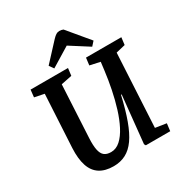

<svg xmlns="http://www.w3.org/2000/svg" viewBox="-215 -1103 1209 1275"><g transform="rotate(-30 389.5 -465.5)"><path d="M651 -70 735 -57 728 0H541L534 -12L571 -373H566Q542 -269 515 -195Q488 -121 455.5 -75Q423 -29 381.5 -7.5Q340 14 288 14Q224 14 182.5 -12.5Q141 -39 123 -93Q105 -147 109 -228L131 -632L57 -647L63 -703H350L343 -647L260 -630L239 -229Q236 -174 243 -140Q250 -106 268.5 -91Q287 -76 320 -76Q359 -76 391.5 -105.5Q424 -135 450 -185.5Q476 -236 495.5 -299Q515 -362 529 -431.5Q543 -501 551 -566L559 -630L481 -647L488 -703H759L752 -647L681 -630ZM588 -776 560 -745 417 -836 270 -746 246 -780 370 -914Q385 -930 397 -937.5Q409 -945 422 -945Q431 -945 438 -943.5Q445 -942 452 -939Z"/></g></svg>

Font: Literata 18pt SemiBold
Style: Italic
Weight: 600
Italic angle: -2°
Designer: Latin by Veronika Burian and Jose Scaglione. Greek by Irene Vlachou. Cyrillic by Vera Evstafieva
Foundry: TypeTogether
Version: Version 3.103;gftools[0.9.29]